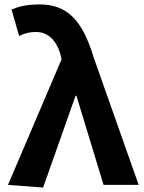

<svg xmlns="http://www.w3.org/2000/svg" viewBox="-20 -832 648 864"><path d="M174 12 320 -401H324L446 0H604L401 -575C352 -738 284 -812 160 -812C97 -812 66 -803 32 -789L66 -670C89 -681 109 -688 143 -688C194 -688 235 -652 253 -583L257 -565L16 0Z"/></svg>

Font: Noto Sans TC
Style: Bold
Weight: 700
Designer: Ryoko NISHIZUKA 西塚涼子 (kana, bopomofo & ideographs); Paul D. Hunt (Latin, Greek & Cyrillic); Sandoll Communications 산돌커뮤니
Foundry: Adobe
Version: Version 2.004;hotconv 1.0.118;makeotfexe 2.5.65603